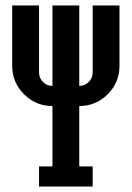

<svg xmlns="http://www.w3.org/2000/svg" viewBox="-20 -679 479 699"><path d="M170.9 -659.2H268.6V-366.2Q288.6 -366.2 303 -380.6Q317.4 -395 317.4 -415V-659.2H415V-439.5Q415 -378.9 372.1 -335.9Q329.1 -293 268.6 -293V-73.2H317.4V0H122.1V-73.2H170.9V-293Q110.4 -293 67.4 -335.9Q24.4 -378.9 24.4 -439.5V-659.2H122.1V-415Q122.1 -395 136.5 -380.6Q150.9 -366.2 170.9 -366.2Z"/></svg>

Font: Alegre Sans
Style: Regular
Weight: 400
Width: 3
Designer: GrandChaos9000
Version: Version 1.2.6 - August 1, 2014